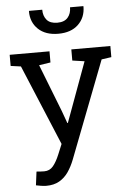

<svg xmlns="http://www.w3.org/2000/svg" viewBox="-63 -807 708 1065"><g transform="rotate(-5 291.0 -274.5)"><path d="M150.9 213.4Q139.6 213.4 121.6 210.7Q103.5 208 93.8 205.6L103.5 129.9Q111.8 130.9 126.5 131.6Q141.1 132.3 146.5 132.3Q177.2 132.3 196.5 108.9Q215.8 85.4 232.4 44.9L255.4 -10.7L68.4 -458.5L11.7 -466.3V-528.3H233.4V-466.3L169.4 -456.5L272.5 -192.4L297.4 -123.5H300.3L422.4 -456.5L355 -466.3V-528.3H572.3V-466.3L517.6 -458.5L309.6 81.1Q294.9 119.1 274.2 149.2Q253.4 179.2 223.4 196.3Q193.4 213.4 150.9 213.4ZM291 -621.1Q220.2 -621.1 179.7 -659.4Q139.2 -697.8 139.2 -758.8L140.1 -761.7H213.4Q213.4 -726.6 232.2 -704.6Q251 -682.6 291 -682.6Q330.1 -682.6 349.1 -704.6Q368.2 -726.6 368.2 -761.7H441.9L442.9 -758.8Q442.4 -697.8 402.1 -659.4Q361.8 -621.1 291 -621.1Z"/></g></svg>

Font: Roboto Slab LO
Style: Regular
Weight: 400
Designer: Google
Version: Version 2.000